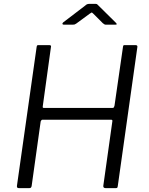

<svg xmlns="http://www.w3.org/2000/svg" viewBox="-20 -976 771 996"><path d="M200 -355Q197 -355 194.5 -352Q192 -349 191 -346L144 -10Q142 -4 139.5 -2Q137 0 130 0H79Q72 0 69.5 -3Q67 -6 68 -13L170 -732Q171 -739 173 -740.5Q175 -742 180 -742H236Q241 -742 243.5 -739.5Q246 -737 244 -730L202 -426Q201 -419 202.5 -417.5Q204 -416 210 -416H563Q569 -416 571 -419.5Q573 -423 574 -428L618 -733Q619 -739 620.5 -740.5Q622 -742 627 -742H683Q689 -742 691.5 -739Q694 -736 692 -728L591 -11Q590 -4 588 -2Q586 0 580 0H529Q522 0 518.5 -3Q515 -6 516 -13L563 -348Q564 -355 556 -355ZM513 -856 464 -905Q457 -912 455 -911Q453 -910 444 -904L376 -854Q370 -850 367 -849Q364 -848 358 -848H311Q305 -848 304 -852Q303 -856 308 -860L422 -947Q427 -952 432 -954Q437 -956 445 -956H476Q483 -956 486 -952Q489 -948 493 -945L581 -858Q586 -853 585.5 -850.5Q585 -848 578 -848H528Q524 -848 520.5 -850.5Q517 -853 513 -856Z"/></svg>

Font: Libre Franklin Light
Style: Italic
Weight: 300
Italic angle: -8°
Designer: Pablo Impallari, Rodrigo Fuenzalida, Nhung Nguyen
Foundry: Impallari Type
Version: Version 3.000